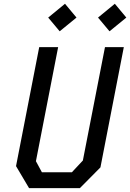

<svg xmlns="http://www.w3.org/2000/svg" viewBox="-20 -974 674 994"><path d="M130.5 0H393.5L500 -107.5L621 -730H523.5L409 -143L352 -82H197L166 -139.5L281 -730H183L63 -114ZM229.5 -883 289 -812 376 -883 316.5 -954.5ZM487.5 -883 547 -812 634 -883 574.5 -954.5Z"/></svg>

Font: Monaspace Krypton
Style: Italic
Weight: 400
Italic angle: -11°
Designer: Riley Cran & the Lettermatic Team
Foundry: Lettermatic
Version: Version 1.101 (Monaspace Krypton)